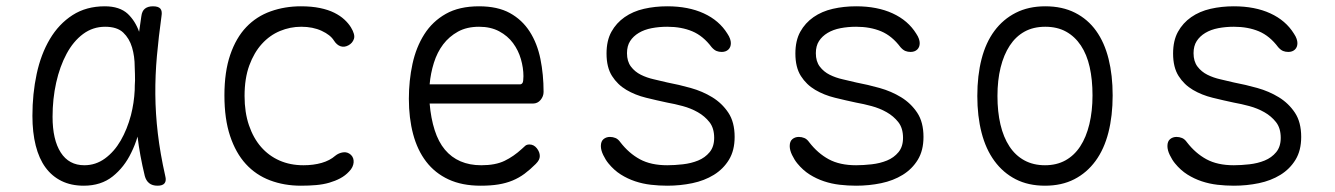

<svg xmlns="http://www.w3.org/2000/svg" viewBox="-20 -580 4240 610"><path d="M246 10Q206 10 175.5 -5Q145 -20 124.5 -48Q104 -76 93.5 -117.5Q83 -159 83 -212Q83 -282 96.5 -345Q110 -408 138.5 -456Q167 -504 210.5 -532Q254 -560 313 -560Q360 -560 386 -536Q410 -513 422 -479Q425 -503 429 -528Q431 -545 440.5 -552.5Q450 -560 466 -560Q483 -560 489.5 -552.5Q496 -545 493 -528Q484 -463 478.5 -402Q473 -341 473.5 -280Q474 -219 481.5 -155.5Q489 -92 505 -21Q509 -6 503 2Q497 10 480.5 10Q464 10 454 2Q444 -6 440 -21Q424 -87 417 -146Q409 -119 397 -95Q375 -49 338 -19.5Q301 10 246 10ZM248 -55Q284 -55 313.5 -76.5Q343 -98 363.5 -133.5Q384 -169 396 -214Q406 -253 408 -294Q408 -309 409 -324Q409 -345 408 -367Q408 -401 399.5 -429.5Q391 -458 371.5 -476.5Q352 -495 314 -495Q275 -495 244 -472Q213 -449 191.5 -409Q170 -369 158.5 -317.5Q147 -266 147 -209Q147 -136 173 -95.5Q199 -55 248 -55Z M693 -277Q693 -352 711.5 -406Q730 -460 762.5 -494Q795 -528 840 -544Q885 -560 936 -560Q970 -560 996.5 -554.5Q1023 -549 1042 -539.5Q1061 -530 1074 -518Q1087 -506 1095 -493Q1109 -470 1104.5 -456.5Q1100 -443 1087 -436Q1074 -429 1062 -433Q1050 -437 1041 -451Q1030 -469 1002 -482Q974 -495 937 -495Q902 -495 869.5 -481.5Q837 -468 812 -440.5Q787 -413 772 -372Q757 -331 757 -275Q757 -223 771 -182Q785 -141 809.5 -113Q834 -85 868 -70Q902 -55 944 -55Q976 -55 1002 -62.5Q1028 -70 1045 -85Q1056 -94 1070 -96Q1084 -98 1095 -88Q1100 -83 1102 -77Q1104 -71 1103.5 -64Q1103 -57 1099.5 -49.5Q1096 -42 1089 -35Q1077 -22 1061 -13.5Q1045 -5 1026 0.5Q1007 6 984.5 8Q962 10 936 10Q883 10 838 -7Q793 -24 761 -59Q729 -94 711 -148Q693 -202 693 -277Z M1662 -121Q1676 -121 1685.5 -109Q1695 -97 1695 -84Q1695 -78 1692 -72Q1689 -66 1682 -59Q1664 -41 1646.5 -28Q1629 -15 1608.5 -6.5Q1588 2 1563.5 6Q1539 10 1507 10Q1448 10 1405 -10Q1362 -30 1334 -66.5Q1306 -103 1292.5 -154Q1279 -205 1279 -266Q1279 -324 1290.5 -377Q1302 -430 1328 -471Q1354 -512 1396.5 -536Q1439 -560 1502 -560Q1561 -560 1600 -538.5Q1639 -517 1663 -479.5Q1687 -442 1697 -392.5Q1707 -343 1707 -288Q1707 -274 1697.5 -262.5Q1688 -251 1673 -251H1345Q1349 -204 1361 -166.5Q1373 -129 1393.5 -104.5Q1414 -80 1443 -67.5Q1472 -55 1509 -55Q1554 -55 1583 -69Q1612 -83 1638 -107Q1644 -113 1649 -117Q1654 -121 1662 -121ZM1345 -312H1632Q1637 -312 1640 -316.5Q1643 -321 1643 -338Q1643 -364 1635 -392Q1627 -420 1610 -443Q1593 -466 1566 -480.5Q1539 -495 1502 -495Q1463 -495 1435 -479.5Q1407 -464 1388 -439Q1369 -414 1358.5 -380.5Q1348 -347 1345 -312Z M2100 10Q2074 10 2048 7Q2022 4 1998 -4Q1974 -12 1952.5 -25.5Q1931 -39 1913 -61Q1904 -72 1896.5 -87.5Q1889 -103 1889 -116Q1889 -131 1897.5 -138Q1906 -145 1918 -145Q1927 -145 1935.5 -141.5Q1944 -138 1951 -128Q1978 -93 2013 -74Q2048 -55 2100 -55Q2123 -55 2149.5 -58Q2176 -61 2198 -70Q2220 -79 2234.5 -96.5Q2249 -114 2249 -142Q2249 -173 2234 -192Q2219 -211 2197 -223.5Q2175 -236 2149 -243Q2123 -250 2100 -254Q2067 -261 2032.5 -269.5Q1998 -278 1970 -294.5Q1942 -311 1924.5 -338.5Q1907 -366 1907 -410Q1907 -451 1922.5 -479Q1938 -507 1964.5 -525.5Q1991 -544 2026 -552Q2061 -560 2100 -560Q2167 -560 2216 -537.5Q2265 -515 2291 -473Q2297 -464 2299.5 -456.5Q2302 -449 2302 -443Q2302 -430 2294 -422.5Q2286 -415 2273 -415Q2264 -415 2256.5 -418Q2249 -421 2241 -430Q2214 -466 2179.5 -480.5Q2145 -495 2100 -495Q2074 -495 2050.5 -490.5Q2027 -486 2009.5 -475.5Q1992 -465 1982 -449.5Q1972 -434 1972 -411Q1972 -385 1984.5 -368.5Q1997 -352 2016 -342.5Q2035 -333 2057.5 -328Q2080 -323 2100 -318Q2137 -311 2174.5 -300.5Q2212 -290 2243 -271Q2274 -252 2294 -222Q2314 -192 2314 -145Q2314 -102 2296 -72.5Q2278 -43 2248 -24.5Q2218 -6 2179.5 2Q2141 10 2100 10Z M2700 10Q2674 10 2648 7Q2622 4 2598 -4Q2574 -12 2552.5 -25.5Q2531 -39 2513 -61Q2504 -72 2496.5 -87.5Q2489 -103 2489 -116Q2489 -131 2497.5 -138Q2506 -145 2518 -145Q2527 -145 2535.5 -141.5Q2544 -138 2551 -128Q2578 -93 2613 -74Q2648 -55 2700 -55Q2723 -55 2749.5 -58Q2776 -61 2798 -70Q2820 -79 2834.5 -96.5Q2849 -114 2849 -142Q2849 -173 2834 -192Q2819 -211 2797 -223.5Q2775 -236 2749 -243Q2723 -250 2700 -254Q2667 -261 2632.5 -269.5Q2598 -278 2570 -294.5Q2542 -311 2524.5 -338.5Q2507 -366 2507 -410Q2507 -451 2522.5 -479Q2538 -507 2564.5 -525.5Q2591 -544 2626 -552Q2661 -560 2700 -560Q2767 -560 2816 -537.5Q2865 -515 2891 -473Q2897 -464 2899.5 -456.5Q2902 -449 2902 -443Q2902 -430 2894 -422.5Q2886 -415 2873 -415Q2864 -415 2856.5 -418Q2849 -421 2841 -430Q2814 -466 2779.5 -480.5Q2745 -495 2700 -495Q2674 -495 2650.5 -490.5Q2627 -486 2609.5 -475.5Q2592 -465 2582 -449.5Q2572 -434 2572 -411Q2572 -385 2584.5 -368.5Q2597 -352 2616 -342.5Q2635 -333 2657.5 -328Q2680 -323 2700 -318Q2737 -311 2774.5 -300.5Q2812 -290 2843 -271Q2874 -252 2894 -222Q2914 -192 2914 -145Q2914 -102 2896 -72.5Q2878 -43 2848 -24.5Q2818 -6 2779.5 2Q2741 10 2700 10Z M3300 10Q3247 10 3207 -10.5Q3167 -31 3139.5 -68.5Q3112 -106 3098.5 -158.5Q3085 -211 3085 -275Q3085 -340 3098.5 -392.5Q3112 -445 3139.5 -482Q3167 -519 3207.5 -539.5Q3248 -560 3301 -560Q3355 -560 3395.5 -539.5Q3436 -519 3462.5 -482Q3489 -445 3502 -393Q3515 -341 3515 -277Q3515 -212 3501.5 -159Q3488 -106 3460.5 -68.5Q3433 -31 3393 -10.5Q3353 10 3300 10ZM3300 -55Q3337 -55 3365 -70.5Q3393 -86 3412 -115Q3431 -144 3441 -185.5Q3451 -227 3451 -277Q3451 -327 3442 -367Q3433 -407 3414 -435.5Q3395 -464 3367 -479.5Q3339 -495 3301 -495Q3263 -495 3235 -479.5Q3207 -464 3188 -435Q3169 -406 3159 -365.5Q3149 -325 3149 -275Q3149 -225 3158.5 -184.5Q3168 -144 3187 -115Q3206 -86 3234.5 -70.5Q3263 -55 3300 -55Z M3900 10Q3874 10 3848 7Q3822 4 3798 -4Q3774 -12 3752.5 -25.5Q3731 -39 3713 -61Q3704 -72 3696.5 -87.5Q3689 -103 3689 -116Q3689 -131 3697.5 -138Q3706 -145 3718 -145Q3727 -145 3735.5 -141.5Q3744 -138 3751 -128Q3778 -93 3813 -74Q3848 -55 3900 -55Q3923 -55 3949.5 -58Q3976 -61 3998 -70Q4020 -79 4034.5 -96.5Q4049 -114 4049 -142Q4049 -173 4034 -192Q4019 -211 3997 -223.5Q3975 -236 3949 -243Q3923 -250 3900 -254Q3867 -261 3832.5 -269.5Q3798 -278 3770 -294.5Q3742 -311 3724.5 -338.5Q3707 -366 3707 -410Q3707 -451 3722.5 -479Q3738 -507 3764.5 -525.5Q3791 -544 3826 -552Q3861 -560 3900 -560Q3967 -560 4016 -537.5Q4065 -515 4091 -473Q4097 -464 4099.5 -456.5Q4102 -449 4102 -443Q4102 -430 4094 -422.5Q4086 -415 4073 -415Q4064 -415 4056.5 -418Q4049 -421 4041 -430Q4014 -466 3979.5 -480.5Q3945 -495 3900 -495Q3874 -495 3850.5 -490.5Q3827 -486 3809.5 -475.5Q3792 -465 3782 -449.5Q3772 -434 3772 -411Q3772 -385 3784.5 -368.5Q3797 -352 3816 -342.5Q3835 -333 3857.5 -328Q3880 -323 3900 -318Q3937 -311 3974.5 -300.5Q4012 -290 4043 -271Q4074 -252 4094 -222Q4114 -192 4114 -145Q4114 -102 4096 -72.5Q4078 -43 4048 -24.5Q4018 -6 3979.5 2Q3941 10 3900 10Z"/></svg>

Font: Maple Mono NL ExtraLight
Style: Regular
Weight: 275
Monospace: yes
Designer: subframe7536
Version: Version 7.000